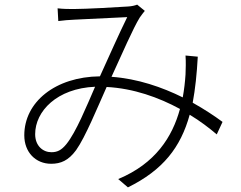

<svg xmlns="http://www.w3.org/2000/svg" viewBox="-20 -756 1040 830"><path d="M835 -511 782 -516C784 -489 783 -459 782 -434C780 -402 776 -368 770 -335C681 -379 575 -416 462 -424C507 -522 556 -635 584 -680C592 -692 599 -700 606 -709L573 -736C563 -732 550 -729 535 -728C495 -725 349 -717 299 -717C279 -717 254 -717 229 -720L232 -665C254 -668 279 -670 302 -671C348 -673 490 -680 530 -682C495 -611 452 -514 412 -426C219 -424 85 -315 85 -171C85 -98 134 -48 201 -48C243 -48 276 -62 309 -107C349 -163 402 -293 441 -380C557 -374 666 -335 758 -285C725 -164 652 -49 491 18L533 54C685 -21 761 -119 800 -260C845 -233 884 -203 917 -175L942 -229C907 -255 863 -284 813 -312C824 -371 831 -437 835 -511ZM391 -381C354 -296 309 -185 267 -133C245 -106 227 -98 202 -98C166 -98 132 -125 132 -176C132 -275 226 -374 391 -381Z"/></svg>

Font: Noto Sans HK Light
Style: Regular
Weight: 300
Designer: Ryoko NISHIZUKA 西塚涼子 (kana, bopomofo & ideographs); Paul D. Hunt (Latin, Greek & Cyrillic); Sandoll Communications 산돌커뮤니
Foundry: Adobe
Version: Version 2.004;hotconv 1.0.118;makeotfexe 2.5.65603